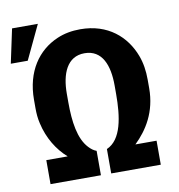

<svg xmlns="http://www.w3.org/2000/svg" viewBox="-107 -860 873 938"><g transform="rotate(-10 330.0 -391.0)"><path d="M624 -378V-420C624 -464 618 -504 604 -541C566 -642 479 -720 342 -720C300 -720 262 -713 227 -698C128 -656 60 -560 60 -420V-378C60 -352 62 -327 68 -302C85 -226 124 -163 174 -119H68V0H318V-121C304 -126 292 -135 280 -148C235 -196 223 -282 223 -378V-421C223 -519 255 -601 342 -601C430 -601 460 -520 460 -421V-378C460 -266 445 -154 369 -121V0H615V-119H510C571 -178 624 -260 624 -378ZM15 -782 -21 -613H63L143 -782Z"/></g></svg>

Font: Asimov
Style: Regular
Weight: 500
Designer: Google
Version: Version 2.000980; 2014